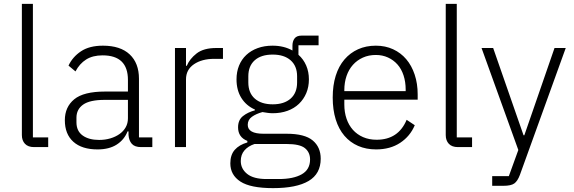

<svg xmlns="http://www.w3.org/2000/svg" viewBox="-20 -760 2965 992"><path d="M156 0Q125 0 109 -17Q93 -34 93 -62V-740H150V-50H229V0Z M709 0Q676 0 661 -17Q646 -34 644 -63V-81H639Q622 -38 583 -13Q544 12 484 12Q403 12 359 -27.5Q315 -67 315 -139Q315 -207 363.5 -247Q412 -287 523 -287H641V-347Q641 -474 510 -474Q459 -474 425 -452.5Q391 -431 370 -391L334 -421Q355 -466 398.5 -495Q442 -524 512 -524Q602 -524 650 -479Q698 -434 698 -353V-50H767V0ZM492 -37Q523 -37 550 -45Q577 -53 597.5 -67.5Q618 -82 629.5 -102.5Q641 -123 641 -149V-244H521Q444 -244 409.5 -219.5Q375 -195 375 -152V-128Q375 -83 407 -60Q439 -37 492 -37Z M884 0V-512H941V-420H945Q960 -456 996 -484Q1032 -512 1098 -512H1132V-456H1087Q1023 -456 982 -428Q941 -400 941 -350V0Z M1637 60Q1637 138 1574.5 175Q1512 212 1391 212Q1274 212 1222 178Q1170 144 1170 84Q1170 40 1193 14Q1216 -12 1258 -24V-32Q1210 -51 1210 -102Q1210 -140 1235 -160Q1260 -180 1297 -190V-194Q1252 -214 1227 -254Q1202 -294 1202 -350Q1202 -389 1215 -421Q1228 -453 1252.5 -476Q1277 -499 1311.5 -511.5Q1346 -524 1388 -524Q1447 -524 1491 -499V-524Q1491 -547 1502 -561.5Q1513 -576 1538 -576H1626V-526H1522V-477Q1548 -454 1562 -421.5Q1576 -389 1576 -350Q1576 -311 1562.5 -279Q1549 -247 1524.5 -223.5Q1500 -200 1465.5 -187.5Q1431 -175 1389 -175Q1375 -175 1362 -177Q1349 -179 1336 -181Q1303 -172 1281.5 -156.5Q1260 -141 1260 -115Q1260 -69 1342 -69H1461Q1554 -69 1595.5 -34.5Q1637 0 1637 60ZM1582 64Q1582 27 1555.5 5.5Q1529 -16 1461 -16H1295Q1262 -5 1243 17Q1224 39 1224 72Q1224 112 1257 138.5Q1290 165 1357 165H1421Q1496 165 1539 140.5Q1582 116 1582 64ZM1389 -221Q1448 -221 1481.5 -250.5Q1515 -280 1515 -334V-366Q1515 -419 1481.5 -448.5Q1448 -478 1389 -478Q1329 -478 1296 -448.5Q1263 -419 1263 -366V-334Q1263 -280 1296.5 -250.5Q1330 -221 1389 -221Z M1923 12Q1872 12 1830.5 -6Q1789 -24 1759.5 -58.5Q1730 -93 1714.5 -143Q1699 -193 1699 -256Q1699 -319 1714.5 -368.5Q1730 -418 1759.5 -452.5Q1789 -487 1830 -505.5Q1871 -524 1922 -524Q1971 -524 2011 -505.5Q2051 -487 2079 -454Q2107 -421 2122.5 -374.5Q2138 -328 2138 -272V-245H1759V-220Q1759 -180 1770.5 -146.5Q1782 -113 1803.5 -89Q1825 -65 1856 -51.5Q1887 -38 1926 -38Q2038 -38 2081 -141L2123 -113Q2099 -56 2047.5 -22Q1996 12 1923 12ZM1922 -476Q1885 -476 1855 -462.5Q1825 -449 1803.5 -425Q1782 -401 1770.5 -367.5Q1759 -334 1759 -294V-289H2076V-297Q2076 -337 2065 -370.5Q2054 -404 2033.5 -427Q2013 -450 1984.5 -463Q1956 -476 1922 -476Z M2346 0Q2315 0 2299 -17Q2283 -34 2283 -62V-740H2340V-50H2419V0Z M2845 -512H2903L2666 144Q2654 176 2637 188Q2620 200 2581 200H2523V150H2609L2658 15L2468 -512H2528L2685 -61H2689Z"/></svg>

Font: IBM Plex Sans Thai Looped Light
Style: Regular
Weight: 300
Designer: Mike Abbink, Paul van der Laan, Pieter van Rosmalen, Ben Mitchell, Mark Frömberg
Foundry: Bold Monday
Version: Version 1.1